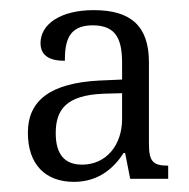

<svg xmlns="http://www.w3.org/2000/svg" viewBox="-20 -739 374 379"><path d="M126 -380C176 -380 206 -409 224 -437H227L237 -386H312V-412C281 -412 274 -421 274 -456V-616C274 -688 238 -719 165 -719C99 -719 60 -691 60 -654C60 -629 78 -619 108 -619C108 -659 116 -689 163 -689C211 -689 221 -659 221 -614V-582L176 -580C80 -575 35 -541 35 -477C35 -414 70 -380 126 -380ZM142 -414C108 -414 90 -434 90 -476C90 -522 110 -551 184 -554L221 -555V-504C221 -453 190 -414 142 -414Z"/></svg>

Font: Noto Serif Khmer SemiCondensed Light
Style: Regular
Weight: 300
Width: 4
Designer: Danh Hong and the Monotype Design Team
Foundry: Monotype Imaging Inc.
Version: Version 2.004